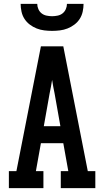

<svg xmlns="http://www.w3.org/2000/svg" viewBox="-20 -975 540 995"><path d="M26 0V-88H65L192 -735H308L435 -88H474V0H295V-88H334L308 -233H192L166 -88H205V0ZM293 -321 263 -490Q259 -508 256 -525.5Q253 -543 250 -561Q247 -543 244 -525.5Q241 -508 237 -490L207 -321ZM250 -815Q230 -815 209.5 -817.5Q189 -820 170 -827.5Q151 -835 134.5 -847.5Q118 -860 107 -877Q96 -894 91.5 -914.5Q87 -935 87 -955H173Q173 -941 179 -927.5Q185 -914 196 -905.5Q207 -897 221.5 -894Q236 -891 250 -891Q264 -891 278.5 -894Q293 -897 304 -905.5Q315 -914 321 -927.5Q327 -941 327 -955H413Q413 -935 408.5 -914.5Q404 -894 393 -877Q382 -860 365.5 -847.5Q349 -835 330 -827.5Q311 -820 290.5 -817.5Q270 -815 250 -815Z"/></svg>

Font: Iosevka Slab Semibold
Style: Regular
Weight: 600
Monospace: yes
Designer: Belleve Invis
Foundry: Belleve Invis
Version: Version 11.1.1; ttfautohint (v1.8.3)